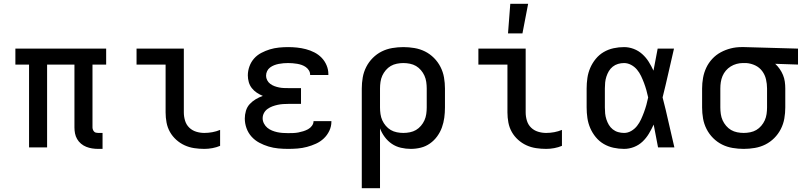

<svg xmlns="http://www.w3.org/2000/svg" viewBox="-20 -776 4240 1011"><path d="M520 8H497Q481 8 465 5.5Q449 3 434 -3Q419 -9 406.5 -19.5Q394 -30 386 -44Q378 -58 375 -73.5Q372 -89 372 -105V-436H228V0H133V-436H61V-520H539V-436H467V-105Q467 -100 469 -94Q471 -88 475 -83.5Q479 -79 485 -77.5Q491 -76 497 -76H520Z M1056 8Q1029 8 1002.5 4Q976 0 952 -11Q928 -22 908 -40Q888 -58 875 -81Q862 -104 857 -130.5Q852 -157 852 -184V-436H699V-520H948V-184Q948 -162 954.5 -140.5Q961 -119 976.5 -104Q992 -89 1013 -82.5Q1034 -76 1056 -76Q1077 -76 1098.5 -80Q1120 -84 1139 -92V-8Q1120 0 1098.5 4Q1077 8 1056 8Z M1497 8Q1471 8 1445 5.5Q1419 3 1394 -4.5Q1369 -12 1345.5 -24.5Q1322 -37 1304.5 -56.5Q1287 -76 1278 -101Q1269 -126 1269 -152Q1269 -172 1275 -192.5Q1281 -213 1295 -228Q1309 -243 1326.5 -253.5Q1344 -264 1364 -271Q1347 -278 1332 -288Q1317 -298 1306 -312Q1295 -326 1290 -343.5Q1285 -361 1285 -379Q1285 -403 1293.5 -426.5Q1302 -450 1318 -468Q1334 -486 1356 -497.5Q1378 -509 1401 -516Q1424 -523 1448.5 -525.5Q1473 -528 1497 -528Q1521 -528 1544.5 -525.5Q1568 -523 1591 -517Q1614 -511 1635.5 -500Q1657 -489 1673.5 -472Q1690 -455 1699.5 -432.5Q1709 -410 1709 -387V-381H1613V-383Q1613 -395 1606.5 -405.5Q1600 -416 1590 -423Q1580 -430 1568.5 -434Q1557 -438 1545 -440Q1533 -442 1521 -443Q1509 -444 1497 -444Q1485 -444 1472.5 -443Q1460 -442 1447.5 -439.5Q1435 -437 1423.5 -432.5Q1412 -428 1402 -420.5Q1392 -413 1386.5 -401.5Q1381 -390 1381 -377Q1381 -365 1387 -353.5Q1393 -342 1403 -334.5Q1413 -327 1425 -322.5Q1437 -318 1449.5 -315.5Q1462 -313 1474.5 -312.5Q1487 -312 1500 -312H1565V-229H1500Q1485 -229 1470.5 -228Q1456 -227 1442 -224Q1428 -221 1414.5 -216Q1401 -211 1389 -202.5Q1377 -194 1370 -181Q1363 -168 1363 -153Q1363 -139 1370 -125.5Q1377 -112 1388 -103Q1399 -94 1412.5 -88.5Q1426 -83 1440 -80Q1454 -77 1468.5 -76Q1483 -75 1497 -75Q1511 -75 1524.5 -75.5Q1538 -76 1551 -78.5Q1564 -81 1577 -85Q1590 -89 1602 -95.5Q1614 -102 1622.5 -113.5Q1631 -125 1631 -138H1725V-135Q1725 -110 1714 -87Q1703 -64 1685 -47Q1667 -30 1644 -19.5Q1621 -9 1596.5 -2.5Q1572 4 1547 6Q1522 8 1497 8Z M1885 215V-310Q1885 -339 1890 -368Q1895 -397 1908.5 -423.5Q1922 -450 1943 -471Q1964 -492 1990 -505Q2016 -518 2045.5 -523Q2075 -528 2104 -528Q2133 -528 2162.5 -523Q2192 -518 2218 -505Q2244 -492 2265 -471Q2286 -450 2299.5 -423.5Q2313 -397 2318 -368Q2323 -339 2323 -310V-210Q2323 -183 2319.5 -156.5Q2316 -130 2307 -105Q2298 -80 2282 -58Q2266 -36 2244 -20.5Q2222 -5 2196 1.5Q2170 8 2143 8Q2117 8 2091 2Q2065 -4 2043.5 -18.5Q2022 -33 2006 -54.5Q1990 -76 1981 -100V215ZM2104 -76Q2121 -76 2138.5 -79.5Q2156 -83 2170.5 -91.5Q2185 -100 2196.5 -113.5Q2208 -127 2215 -142.5Q2222 -158 2224.5 -175.5Q2227 -193 2227 -210V-310Q2227 -327 2224.5 -344.5Q2222 -362 2215 -377.5Q2208 -393 2196.5 -406.5Q2185 -420 2170.5 -428.5Q2156 -437 2138.5 -440.5Q2121 -444 2104 -444Q2087 -444 2069.5 -440.5Q2052 -437 2037.5 -428.5Q2023 -420 2011.5 -406.5Q2000 -393 1993 -377.5Q1986 -362 1983.5 -344.5Q1981 -327 1981 -310V-210Q1981 -193 1983.5 -175.5Q1986 -158 1993 -142.5Q2000 -127 2011.5 -113.5Q2023 -100 2037.5 -91.5Q2052 -83 2069.5 -79.5Q2087 -76 2104 -76Z M2856 8Q2829 8 2802.5 4Q2776 0 2752 -11Q2728 -22 2708 -40Q2688 -58 2675 -81Q2662 -104 2657 -130.5Q2652 -157 2652 -184V-436H2499V-520H2748V-184Q2748 -162 2754.5 -140.5Q2761 -119 2776.5 -104Q2792 -89 2813 -82.5Q2834 -76 2856 -76Q2877 -76 2898.5 -80Q2920 -84 2939 -92V-8Q2920 0 2898.5 4Q2877 8 2856 8ZM2655 -600 2667 -756H2761L2731 -600Z M3266 8Q3238 8 3210.5 2Q3183 -4 3159 -18Q3135 -32 3117 -54Q3099 -76 3088 -101.5Q3077 -127 3073 -154.5Q3069 -182 3069 -210V-310Q3069 -338 3073 -365.5Q3077 -393 3088 -418.5Q3099 -444 3117 -466Q3135 -488 3159 -502Q3183 -516 3210.5 -522Q3238 -528 3266 -528Q3292 -528 3317 -518.5Q3342 -509 3362 -491Q3382 -473 3396 -450.5Q3410 -428 3421 -404Q3427 -433 3432 -462Q3437 -491 3443 -520H3529Q3514 -456 3499.5 -391.5Q3485 -327 3469 -263Q3486 -198 3500.5 -132Q3515 -66 3531 0H3445Q3439 -30 3433.5 -60Q3428 -90 3422 -120Q3411 -96 3397 -72.5Q3383 -49 3363.5 -30.5Q3344 -12 3318.5 -2Q3293 8 3266 8ZM3266 -76Q3286 -76 3304 -86.5Q3322 -97 3334.5 -113Q3347 -129 3355.5 -147.5Q3364 -166 3371 -185Q3378 -204 3383.5 -223.5Q3389 -243 3393 -263Q3389 -282 3383.5 -301.5Q3378 -321 3371 -339.5Q3364 -358 3355.5 -376Q3347 -394 3334 -409.5Q3321 -425 3303 -434.5Q3285 -444 3266 -444Q3250 -444 3234.5 -439.5Q3219 -435 3206.5 -425Q3194 -415 3186 -401.5Q3178 -388 3173 -372.5Q3168 -357 3166.5 -341.5Q3165 -326 3165 -310V-210Q3165 -194 3166.5 -178.5Q3168 -163 3173 -147.5Q3178 -132 3186 -118.5Q3194 -105 3206.5 -95Q3219 -85 3234.5 -80.5Q3250 -76 3266 -76Z M3896 8Q3867 8 3837.5 3Q3808 -2 3782 -15Q3756 -28 3735 -49Q3714 -70 3700.5 -96.5Q3687 -123 3682 -152Q3677 -181 3677 -210V-310Q3677 -338 3682 -366Q3687 -394 3699 -419.5Q3711 -445 3730.5 -466Q3750 -487 3775 -500.5Q3800 -514 3827.5 -521Q3855 -528 3883 -528H3900L4182 -520V-436L4062 -440Q4075 -428 4085.5 -413Q4096 -398 4103 -381Q4110 -364 4112.5 -346Q4115 -328 4115 -310V-210Q4115 -181 4110 -152Q4105 -123 4091.5 -96.5Q4078 -70 4057 -49Q4036 -28 4010 -15Q3984 -2 3954.5 3Q3925 8 3896 8ZM3896 -76Q3913 -76 3930.5 -79.5Q3948 -83 3962.5 -91.5Q3977 -100 3988.5 -113.5Q4000 -127 4007 -142.5Q4014 -158 4016.5 -175.5Q4019 -193 4019 -210V-310Q4019 -334 4013.5 -358Q4008 -382 3993.5 -401.5Q3979 -421 3957 -431.5Q3935 -442 3910 -444H3891Q3875 -444 3858.5 -439.5Q3842 -435 3827.5 -426Q3813 -417 3802 -404Q3791 -391 3784.5 -375.5Q3778 -360 3775.5 -343.5Q3773 -327 3773 -310V-210Q3773 -193 3775.5 -175.5Q3778 -158 3785 -142.5Q3792 -127 3803.5 -113.5Q3815 -100 3829.5 -91.5Q3844 -83 3861.5 -79.5Q3879 -76 3896 -76Z"/></svg>

Font: Iosevka Medium Extended
Style: Regular
Weight: 500
Width: 7
Monospace: yes
Designer: Belleve Invis
Foundry: Belleve Invis
Version: Version 32.5.0; ttfautohint (v1.8.4)